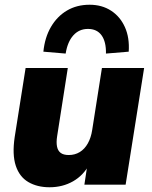

<svg xmlns="http://www.w3.org/2000/svg" viewBox="-20 -779 641 810"><path d="M189 11Q137 11 99.5 -11Q62 -33 46.5 -80Q31 -127 42 -201L88 -492H266L221 -204Q217 -179 220.5 -161Q224 -143 236 -134Q248 -125 270 -125Q296 -125 316.5 -137.5Q337 -150 350.5 -174Q364 -198 369 -231L410 -492H588L510 0H336L349 -86H357Q332 -39 288 -14Q244 11 189 11ZM257 -553 163 -561Q169 -621 195 -665.5Q221 -710 262.5 -734.5Q304 -759 358 -759Q410 -759 448.5 -734Q487 -709 507 -664.5Q527 -620 523 -561L427 -553Q428 -603 408.5 -630Q389 -657 351 -657Q314 -657 289.5 -630Q265 -603 257 -553Z"/></svg>

Font: Nunito Sans 12pt Black
Style: Italic
Weight: 900
Italic angle: -9°
Designer: Vernon Adams
Foundry: Vernon Adams
Version: Version 3.101;gftools[0.9.27]